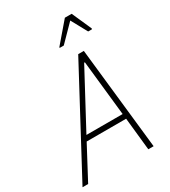

<svg xmlns="http://www.w3.org/2000/svg" viewBox="-237 -1018 996 1125"><g transform="rotate(-30 261.5 -456.0)"><path d="M-19 0 349 -688H387L462 0H426L403 -220H136L19 0ZM154 -254H399L359 -627H354ZM273 -774 274 -779 388 -912H434L493 -779L492 -774H466L407 -882L301 -774Z"/></g></svg>

Font: Saira SemiCondensed Thin
Style: Italic
Weight: 250
Width: 4
Italic angle: -12°
Designer: Hector Gatti with collaboration of the Omnibus-Type team
Foundry: Omnibus-Type
Version: Version 1.101